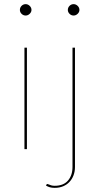

<svg xmlns="http://www.w3.org/2000/svg" viewBox="-20 -720 480 927"><path d="M76 0ZM110 -490V0H98V-490ZM132 -672Q132 -661.5 123.2 -653.2Q114.5 -645 104 -645Q92.5 -645 84.2 -653.2Q76 -661.5 76 -672Q76 -683.5 84.2 -691.8Q92.5 -700 104 -700Q114.5 -700 123.2 -691.8Q132 -683.5 132 -672ZM342 -490V86Q342 108 335 126.5Q328 145 315.2 158.5Q302.5 172 284.5 179.5Q266.5 187 244 187Q230.5 187 220.8 184.2Q211 181.5 202 176L204 172Q206 168 208.5 168.2Q211 168.5 215.5 170.5Q220 172.5 227 174.8Q234 177 244 177Q286.5 177 308.2 151.8Q330 126.5 330 86V-490ZM363.5 -672Q363.5 -661.5 354.8 -653.2Q346 -645 335.5 -645Q324 -645 315.8 -653.2Q307.5 -661.5 307.5 -672Q307.5 -683.5 315.8 -691.8Q324 -700 335.5 -700Q346 -700 354.8 -691.8Q363.5 -683.5 363.5 -672Z"/></svg>

Font: Lato Hairline
Style: Regular
Weight: 100
Designer: Lukasz Dziedzic
Foundry: tyPoland Lukasz Dziedzic
Version: Version 2.007; 2014-02-27